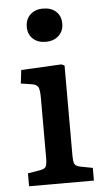

<svg xmlns="http://www.w3.org/2000/svg" viewBox="-54 -794 451 829"><g transform="rotate(-5 171.5 -379.5)"><path d="M164 -615Q130 -615 109 -634.5Q88 -654 88 -686Q88 -719 109 -739Q130 -759 164 -759Q200 -759 221 -739.5Q242 -720 242 -687Q242 -655 220.5 -635Q199 -615 164 -615ZM38 0V-56L92 -65Q111 -68 116.5 -78Q122 -88 122 -115V-375Q122 -411 115.5 -423Q109 -435 86 -438L41 -445L48 -503L223 -512L236 -506V-112Q236 -92 240.5 -80.5Q245 -69 267 -65L319 -55V0Z"/></g></svg>

Font: Literata 12pt Medium
Style: Regular
Weight: 500
Designer: Latin by Veronika Burian and Jose Scaglione. Greek by Irene Vlachou. Cyrillic by Vera Evstafieva.
Foundry: TypeTogether
Version: Version 3.002